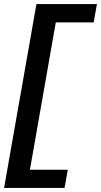

<svg xmlns="http://www.w3.org/2000/svg" viewBox="-53 -742 496 943"><path d="M-33 181H264L280 91.5H94L221 -632H407L423 -722H126Z"/></svg>

Font: Anybody Expanded Medium
Style: Italic
Weight: 500
Width: 7
Italic angle: -10°
Version: Version 1.113;gftools[0.9.25]